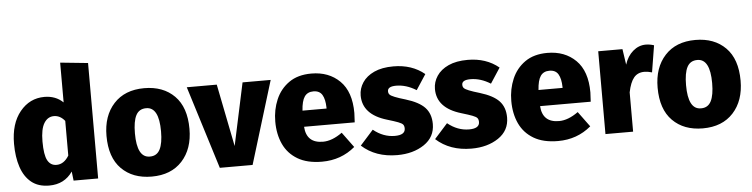

<svg xmlns="http://www.w3.org/2000/svg" viewBox="-47 -987 4819 1231"><g transform="rotate(-5 2363.0 -371.5)"><path d="M227 18Q157 18 112.5 -18Q68 -54 46.5 -118.5Q25 -183 25 -268Q25 -398 87.5 -474.5Q150 -551 245 -551Q317 -551 365 -505V-761L543 -743V0H385L378 -59Q325 18 227 18ZM285 -110Q333 -110 365 -163V-386Q335 -423 295 -423Q255 -423 231.5 -385Q208 -347 208 -267Q208 -180 227.5 -145Q247 -110 285 -110Z M887 18Q765 18 692.5 -55Q620 -128 620 -267Q620 -396 691 -473.5Q762 -551 887 -551Q1009 -551 1081.5 -478Q1154 -405 1154 -266Q1154 -137 1083 -59.5Q1012 18 887 18ZM887 -111Q931 -111 951 -150Q971 -189 971 -266Q971 -422 889 -422Q843 -422 823 -383.5Q803 -345 803 -267Q803 -111 885 -111Z M1537 0H1326L1160 -533H1353L1433 -131L1519 -533H1700Z M1983 18Q1888 18 1826.5 -18.5Q1765 -55 1735.5 -118.5Q1706 -182 1706 -264Q1706 -340 1734 -405.5Q1762 -471 1819 -511Q1876 -551 1963 -551Q2075 -551 2145.5 -481.5Q2216 -412 2216 -275L2213 -215H1887Q1894 -109 2000 -109Q2059 -109 2124 -156L2196 -58Q2106 18 1983 18ZM2041 -319V-325Q2040 -378 2023 -407Q2006 -436 1966 -436Q1928 -436 1909 -408.5Q1890 -381 1886 -319Z M2467 18Q2328 18 2239 -63L2324 -158Q2388 -106 2462 -106Q2529 -106 2529 -148Q2529 -164 2522 -173Q2515 -182 2491.5 -191Q2468 -200 2421 -214Q2266 -260 2266 -383Q2266 -428 2291.5 -466.5Q2317 -505 2367 -528Q2417 -551 2491 -551Q2610 -551 2691 -484L2627 -386Q2563 -426 2498 -426Q2443 -426 2443 -395Q2443 -381 2451 -373Q2464 -358 2550 -333Q2636 -307 2673.5 -267Q2711 -227 2711 -161Q2711 -77 2640.5 -29.5Q2570 18 2467 18Z M2945 18Q2806 18 2717 -63L2802 -158Q2866 -106 2940 -106Q3007 -106 3007 -148Q3007 -164 3000 -173Q2993 -182 2969.5 -191Q2946 -200 2899 -214Q2744 -260 2744 -383Q2744 -428 2769.5 -466.5Q2795 -505 2845 -528Q2895 -551 2969 -551Q3088 -551 3169 -484L3105 -386Q3041 -426 2976 -426Q2921 -426 2921 -395Q2921 -381 2929 -373Q2942 -358 3028 -333Q3114 -307 3151.5 -267Q3189 -227 3189 -161Q3189 -77 3118.5 -29.5Q3048 18 2945 18Z M3502 18Q3407 18 3345.5 -18.5Q3284 -55 3254.5 -118.5Q3225 -182 3225 -264Q3225 -340 3253 -405.5Q3281 -471 3338 -511Q3395 -551 3482 -551Q3594 -551 3664.5 -481.5Q3735 -412 3735 -275L3732 -215H3406Q3413 -109 3519 -109Q3578 -109 3643 -156L3715 -58Q3625 18 3502 18ZM3560 -319V-325Q3559 -378 3542 -407Q3525 -436 3485 -436Q3447 -436 3428 -408.5Q3409 -381 3405 -319Z M3986 0H3808V-533H3964L3979 -432Q3996 -486 4033 -517.5Q4070 -549 4115 -549Q4141 -549 4168 -540L4140 -368Q4113 -376 4091 -376Q4048 -376 4023.5 -346.5Q3999 -317 3986 -253Z M4434 18Q4312 18 4239.5 -55Q4167 -128 4167 -267Q4167 -396 4238 -473.5Q4309 -551 4434 -551Q4556 -551 4628.5 -478Q4701 -405 4701 -266Q4701 -137 4630 -59.5Q4559 18 4434 18ZM4434 -111Q4478 -111 4498 -150Q4518 -189 4518 -266Q4518 -422 4436 -422Q4390 -422 4370 -383.5Q4350 -345 4350 -267Q4350 -111 4432 -111Z"/></g></svg>

Font: Trujillo ExtraBold
Style: Regular
Weight: 800
Designer: Fira Sans original fonts by bBox Type GmbH, Carrois Corporate GbR, & Edenspiekermann AG / Changes by Cristiano Sobral
Foundry: Fira Sans original fonts by bBox Type GmbH, Carrois Corporate GbR, & Edenspiekermann AG / Changes by Cristiano Sobral
Version: Version 4.301;July 28, 2020;FontCreator 13.0.0.2655 64-bit